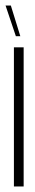

<svg xmlns="http://www.w3.org/2000/svg" viewBox="-30 -670 126 690"><path d="M20 0V-500H55V0ZM9 -650 43 -540H27L-10 -650Z"/></svg>

Font: Dorsa
Style: Regular
Weight: 400
Version: Version 1.002